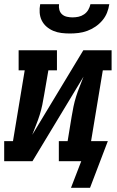

<svg xmlns="http://www.w3.org/2000/svg" viewBox="-39 -770 559 917"><path d="M295 -610Q274 -610 254 -612.5Q234 -615 216 -622.5Q198 -630 183.5 -642.5Q169 -655 160.5 -672Q152 -689 150.5 -709.5Q149 -730 153 -750H243Q241 -736 244.5 -723Q248 -710 257.5 -701.5Q267 -693 280.5 -690Q294 -687 307 -687Q322 -687 336 -690Q350 -693 362.5 -701.5Q375 -710 382.5 -723Q390 -736 393 -750H483Q480 -729 472 -709Q464 -689 449.5 -672Q435 -655 416.5 -642.5Q398 -630 377.5 -622.5Q357 -615 336 -612.5Q315 -610 295 -610ZM391 127H300L349 0H242V-96H284L303 -212Q307 -237 312 -261Q317 -285 324.5 -309Q332 -333 341.5 -356.5Q351 -380 360 -404L116 0H-19V-96H23L79 -434H50V-530H233V-434H192L172 -318Q168 -293 163 -269Q158 -245 150.5 -221Q143 -197 133.5 -173.5Q124 -150 115 -126L359 -530H494V-434H452L396 -96H476Z"/></svg>

Font: Iosevka Slab Oblique
Style: Bold
Weight: 700
Italic angle: -9°
Monospace: yes
Designer: Belleve Invis
Foundry: Belleve Invis
Version: Version 11.1.1; ttfautohint (v1.8.3)